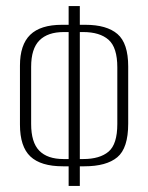

<svg xmlns="http://www.w3.org/2000/svg" viewBox="-20 -611 490 635"><path d="M207 4V-61H188Q115 -61 80.5 -93.5Q46 -126 46 -199V-394Q46 -463 80 -496Q114 -529 185 -529H207V-591H244V-529H262Q333 -529 368.5 -498.5Q404 -468 404 -391V-202Q404 -121 368 -91Q332 -61 259 -61H244V4ZM190 -85H207Q207 -191 207 -295.5Q207 -400 207 -505H191Q138 -505 110.5 -477.5Q83 -450 83 -390V-201Q83 -140 110 -112.5Q137 -85 190 -85ZM244 -85H255Q310 -85 339 -109.5Q368 -134 368 -201V-388Q368 -454 339 -479.5Q310 -505 255 -505H244Q244 -400 244 -295.5Q244 -191 244 -85Z"/></svg>

Font: Alumni Sans ExtraLight
Style: Regular
Weight: 250
Version: Version 1.018